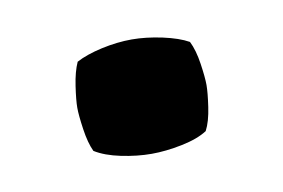

<svg xmlns="http://www.w3.org/2000/svg" viewBox="-33 -175 338 229"><g transform="rotate(-10 136.0 -60.0)"><path d="M58 -60Q58 -69 60.5 -86Q63 -103 68 -114Q80 -120.5 99.2 -124.8Q118.5 -129 136 -129Q153 -129 172.8 -124.8Q192.5 -120.5 204 -114Q209.5 -103 212 -86Q214.5 -69 214.5 -60Q214.5 -51 212 -33.8Q209.5 -16.5 204 -6Q192.5 1.5 172.8 5.5Q153 9.5 136 9.5Q118.5 9.5 99.2 5.5Q80 1.5 68 -6Q63 -16.5 60.5 -33.8Q58 -51 58 -60Z"/></g></svg>

Font: Signika Negative SemiBold
Style: Regular
Weight: 600
Designer: Anna Giedryś
Foundry: Anna Giedryś
Version: Version 2.000; ttfautohint (v1.8.3) -l 8 -r 50 -G 200 -x 9 -